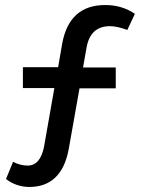

<svg xmlns="http://www.w3.org/2000/svg" viewBox="-20 -712 559 763"><path d="M96 31Q70 31 45 22Q20 13 4 -1L32 -69Q60 -54 90 -54Q140 -54 155 -129L196 -362H71V-445H211L227 -538Q255 -692 398 -692Q465 -692 516 -657L486 -593Q445 -608 417 -608Q339 -608 324 -523L310 -444H440V-361H296L253 -119Q225 31 96 31Z"/></svg>

Font: Lexend
Style: Regular
Weight: 400
Designer: Bonnie Shaver-Troup, Thomas Jockin
Foundry: Lexend
Version: Version 1.007; ttfautohint (v1.8.3)